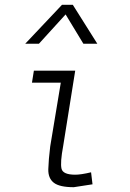

<svg xmlns="http://www.w3.org/2000/svg" viewBox="-20 -769 540 799"><path d="M365 -2 359 -52Q317 -42 293 -42Q242 -42 236 -67Q230 -92 243 -162L293 -475H121L113 -425H233L189 -160Q182 -103 181 -65Q180 -27 204 -8.5Q228 10 287 10ZM85 -587 238 -749H283L385 -587H327L253 -709L142 -587Z"/></svg>

Font: TypoPRO Lekton
Style: Italic
Weight: 400
Italic angle: -9.3°
Designer: Paolo Mazzetti, Luciano Perondi, Raffaele Flato, Elena Papassissa, Emilio Macchia, Michela Povoleri, Tobias Seemiller, R
Version: Version 3.000